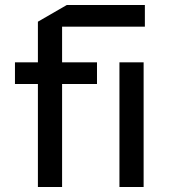

<svg xmlns="http://www.w3.org/2000/svg" viewBox="-20 -750 676 770"><path d="M40 -413V-500H132V-663L248 -730H561V-643H229V-500H369V-413H229V0H132V-413ZM556 -500V0H459V-500Z"/></svg>

Font: Quantico
Style: Regular
Weight: 400
Designer: Matt Desmond
Foundry: MADtype
Version: Version 2.002